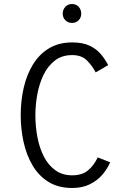

<svg xmlns="http://www.w3.org/2000/svg" viewBox="-20 -923 656 955"><path d="M339 12Q270 12 221.2 -18.2Q172.5 -48.5 142 -100.2Q111.5 -152 97.2 -216.8Q83 -281.5 83 -350Q83 -421.5 98 -486.8Q113 -552 144.2 -602.8Q175.5 -653.5 224 -682.8Q272.5 -712 339 -712Q391.5 -712 425.8 -695.8Q460 -679.5 481.8 -653.5Q503.5 -627.5 518 -599L456 -563Q438 -597 411.8 -623Q385.5 -649 339 -649Q288.5 -649 253.5 -622.2Q218.5 -595.5 197 -551.5Q175.5 -507.5 165.8 -454.8Q156 -402 156 -350Q156 -292.5 166.5 -238.8Q177 -185 199 -142.8Q221 -100.5 255.8 -75.8Q290.5 -51 339 -51Q388.5 -51 418 -75.8Q447.5 -100.5 466 -140L528 -116Q514.5 -84 489.8 -54.8Q465 -25.5 427.5 -6.8Q390 12 339 12ZM338 -809Q318.5 -809 305.2 -822.2Q292 -835.5 292 -855Q292 -875.5 305.2 -889.2Q318.5 -903 338 -903Q358.5 -903 371.2 -889.2Q384 -875.5 384 -855Q384 -835.5 371.2 -822.2Q358.5 -809 338 -809Z"/></svg>

Font: Overpass Mono Light
Style: Regular
Weight: 300
Monospace: yes
Designer: Delve Withrington, Dave Bailey
Foundry: Delve Fonts LLC
Version: Version 4.000